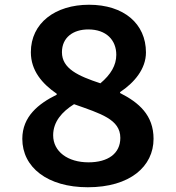

<svg xmlns="http://www.w3.org/2000/svg" viewBox="-20 -775 740 809"><path d="M74 -190C74 -70 180 14 350 14C528 14 627 -74 627 -190C627 -290 565 -343 486 -383V-387C545 -426 595 -484 595 -554C595 -675 502 -755 355 -755C213 -755 110 -678 110 -555C110 -477 158 -422 219 -380V-376C142 -338 74 -284 74 -190ZM470 -544C470 -500 447 -461 403 -424C309 -455 241 -486 241 -555C241 -617 288 -651 352 -651C428 -651 470 -606 470 -544ZM487 -194C487 -128 435 -91 353 -91C266 -91 204 -136 204 -205C204 -262 241 -304 292 -336C405 -296 487 -272 487 -194Z"/></svg>

Font: Kawkab Mono
Style: Bold
Weight: 700
Monospace: yes
Designer: Abdullah Arif
Foundry: Abdullah Arif
Version: Version 1.000;PS 000.500;hotconv 1.0.88;makeotf.lib2.5.64775